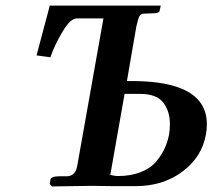

<svg xmlns="http://www.w3.org/2000/svg" viewBox="-20 -666 760 687"><path d="M425.8 -330.1 375 -42 363.8 -45.9Q381.8 -36.1 401.9 -36.1Q448.7 -36.1 484.4 -50.5Q520 -64.9 539.6 -88.9Q559.1 -112.8 569.6 -136Q580.1 -159.2 585 -185.1Q587.9 -201.2 587.9 -222.2Q587.9 -268.1 564 -299.1Q540 -330.1 481 -330.1ZM254.9 -600.1Q231.9 -600.1 203.9 -553Q175.8 -505.9 160.2 -460.9L110.8 -467.8L158.2 -646H555.2L550.8 -626Q548.8 -618.2 522.9 -618.2L494.1 -617.2Q484.4 -617.2 479.2 -608.6Q474.1 -600.1 467.8 -570.8L434.1 -376H452.1Q720.2 -376 720.2 -221.2Q720.2 -201.7 716.8 -185.1Q702.6 -104 632.8 -52Q563 0 465.8 0H383.8L308.1 -1L166 1L158.2 -7.8L160.2 -22.9Q163.1 -35.2 191.9 -35.2H217.8Q251 -35.2 256.8 -75.2L350.1 -600.1Z"/></svg>

Font: Linux Libertine O
Style: Semibold Italic
Weight: 600
Italic angle: -11.5°
Designer: Philipp H. Poll
Foundry: Philipp H. Poll
Version: Version 5.1.2